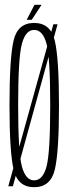

<svg xmlns="http://www.w3.org/2000/svg" viewBox="-20 -775 271 799"><path d="M14.5 0H33.5L219.5 -674H202ZM122 4Q190.5 4 208 -68.8Q225.5 -141.5 225.5 -337Q225.5 -532 208 -605.8Q190.5 -679.5 122 -679.5Q53.5 -679.5 36.5 -606.2Q19.5 -533 19.5 -337Q19.5 -141.5 36.8 -68.8Q54 4 122 4ZM122 -24.5Q86.5 -24.5 71 -82.8Q55.5 -141 55.5 -337Q55.5 -534 71 -592.2Q86.5 -650.5 122 -650.5Q158.5 -650.5 173.8 -592.2Q189 -534 189 -337Q189 -141 173.8 -82.8Q158.5 -24.5 122 -24.5ZM91 -692.5H112L153 -755H123.5Z"/></svg>

Font: Anybody ExtraCondensed ExtraLight
Style: Regular
Weight: 250
Width: 2
Version: Version 1.113;gftools[0.9.25]